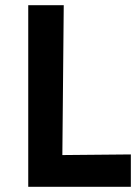

<svg xmlns="http://www.w3.org/2000/svg" viewBox="-20 -721 528 741"><path d="M89 0V-701H226L220 -54L160 -122L485 -125V0Z"/></svg>

Font: Ruda ExtraBold
Style: Regular
Weight: 800
Designer: Mariela Monsalve and Angelina Sanchez
Foundry: Mariela Monsalve and Angelina Sanchez
Version: Version 2.000